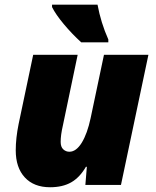

<svg xmlns="http://www.w3.org/2000/svg" viewBox="-20 -786 662 816"><path d="M237.8 -183.1Q237.8 -161.6 248.8 -151.4Q259.8 -141.1 274.9 -141.1Q303.7 -141.1 327.4 -179.4Q351.1 -217.8 365.2 -284.2L421.9 -553.2H610.8L494.1 0H342.8L349.1 -77.1H345.2Q318.8 -31.7 282.5 -11Q246.1 9.8 192.9 9.8Q124 9.8 85.4 -32Q46.9 -73.7 46.9 -147Q46.9 -198.7 59.1 -258.8L121.1 -553.2H310.1L247.1 -252Q237.8 -211.9 237.8 -183.1ZM440.4 -606H325.2Q285.2 -642.6 251 -683.6Q216.8 -724.6 201.2 -755.9V-766.1H394.5Q408.7 -689.5 440.4 -618.2Z"/></svg>

Font: Open Sans Extrabold
Style: Italic
Weight: 800
Italic angle: -12°
Foundry: Ascender Corporation
Version: Version 1.10